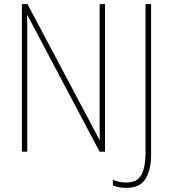

<svg xmlns="http://www.w3.org/2000/svg" viewBox="-20 -734 841 929"><path d="M488 -714H462V-196Q462 -168 462 -130.5Q462 -93 463 -58H461L113 -714H86V0H112V-525Q112 -566 112 -597Q112 -628 111 -660H113L462 0H488ZM711 14V-714H684V9Q684 73 664.5 111Q645 149 591 149Q557 149 526 136V163Q554 175 591 175Q657 175 684 131.5Q711 88 711 14Z"/></svg>

Font: Noto Sans Display SemiCondensed Thin
Style: Regular
Weight: 250
Width: 4
Designer: Monotype Design team
Foundry: Monotype Imaging Inc.
Version: 1.000